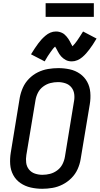

<svg xmlns="http://www.w3.org/2000/svg" viewBox="-20 -1167 621 1195"><path d="M243 8Q274 8 306.5 2.5Q339 -3 369.5 -18.5Q400 -34 424.5 -58.5Q449 -83 463 -114Q477 -145 482 -177L539 -519Q545 -555 542 -591.5Q539 -628 522.5 -658Q506 -688 477.5 -708Q449 -728 414 -735.5Q379 -743 343 -743Q311 -743 278.5 -737.5Q246 -732 215.5 -717Q185 -702 160.5 -677Q136 -652 122.5 -621.5Q109 -591 103 -559L47 -217Q41 -180 43.5 -144Q46 -108 62.5 -77.5Q79 -47 107.5 -27.5Q136 -8 171 0Q206 8 243 8ZM244 -79Q220 -79 197.5 -86.5Q175 -94 160.5 -112Q146 -130 143 -154Q140 -178 144 -202L201 -544Q205 -568 216.5 -590.5Q228 -613 249 -628.5Q270 -644 293.5 -650Q317 -656 341 -656Q365 -656 387.5 -648.5Q410 -641 424.5 -623Q439 -605 442 -581Q445 -557 440 -533L384 -191Q380 -167 368.5 -144.5Q357 -122 336 -106.5Q315 -91 291.5 -85Q268 -79 244 -79ZM427 -785Q444 -785 461 -792Q478 -799 492.5 -811.5Q507 -824 516.5 -835Q526 -846 536.5 -859.5Q547 -873 558 -890Q569 -907 581 -927L497 -971Q486 -954 477 -939.5Q468 -925 460 -914Q452 -903 446 -895.5Q440 -888 431 -879Q427 -886 422.5 -894.5Q418 -903 414.5 -910Q411 -917 405.5 -925Q400 -933 394 -940Q388 -947 381 -953Q374 -959 365 -963Q356 -967 347 -969Q338 -971 328 -971Q310 -971 293.5 -964Q277 -957 262.5 -944.5Q248 -932 238 -921Q228 -910 218 -896.5Q208 -883 196.5 -866Q185 -849 173 -829L258 -785Q268 -803 277 -817Q286 -831 294 -842Q302 -853 308 -861Q314 -869 323 -877Q327 -871 331.5 -862.5Q336 -854 340 -846.5Q344 -839 349 -831Q354 -823 360.5 -816Q367 -809 374 -803.5Q381 -798 389.5 -793.5Q398 -789 407.5 -787Q417 -785 427 -785ZM264 -1062H564V-1147H264Z"/></svg>

Font: Iosevka Sparkle Medium
Style: Italic
Weight: 500
Italic angle: -9°
Designer: Belleve Invis
Foundry: Belleve Invis
Version: Version 4.5.0; ttfautohint (v1.8.3)